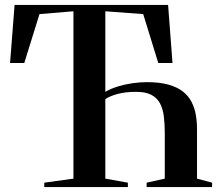

<svg xmlns="http://www.w3.org/2000/svg" viewBox="-20 -763 892 783"><path d="M160.5 0V-18L279.5 -34.5V-717L141 -705.5L79 -506H21L39.5 -743H665.5L683.5 -506H625.5L564 -705.5L409.5 -717V-388.5Q433 -402 462 -410.8Q491 -419.5 521.5 -423.8Q552 -428 578.5 -428Q630.5 -428 666.5 -418Q702.5 -408 725.5 -390Q748.5 -372 761 -347.8Q773.5 -323.5 778.5 -295Q783.5 -266.5 783.5 -236V-34.5L845 -18V0H578V-18L652 -34.5V-218.5Q652 -256.5 648.2 -287.8Q644.5 -319 632.5 -341.5Q620.5 -364 597.2 -376.2Q574 -388.5 534.5 -388.5Q491.5 -388.5 459.5 -379.8Q427.5 -371 409.5 -359V-34.5L501.5 -18V0Z"/></svg>

Font: Merriweather 144pt SemiBold
Style: Regular
Weight: 600
Version: Version 2.100